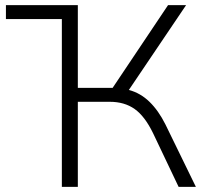

<svg xmlns="http://www.w3.org/2000/svg" viewBox="-20 -725 794 745"><path d="M220 0V-651H3V-705H282V-384H417L632 -705H702L480 -376Q525 -364 560 -330Q595 -296 622 -242L740 0H673L574 -208Q542 -274 502.5 -302Q463 -330 406 -330H282V0Z"/></svg>

Font: Nunito Sans Light
Style: Regular
Weight: 300
Designer: Vernon Adams
Foundry: Vernon Adams
Version: Version 3.101; ttfautohint (v1.8.4.7-5d5b);gftools[0.9.27]